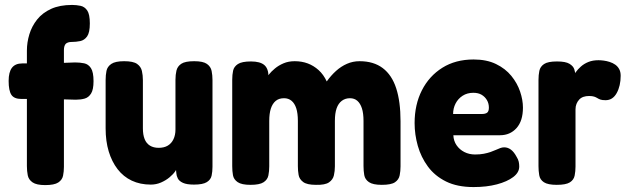

<svg xmlns="http://www.w3.org/2000/svg" viewBox="-20 -740 2555 778"><path d="M163 10Q128 10 112 -1Q96 -12 92.5 -29.5Q89 -47 89 -67V-535Q89 -568 99 -601Q109 -634 130.5 -661Q152 -688 187 -704Q222 -720 272 -720Q289 -720 306 -716.5Q323 -713 333.5 -697.5Q344 -682 344 -645Q344 -608 333 -592.5Q322 -577 305 -573.5Q288 -570 270 -570Q262 -570 256 -568Q250 -566 246.5 -562.5Q243 -559 241 -552.5Q239 -546 239 -537V-64Q239 -45 235.5 -28Q232 -11 216 -0.5Q200 10 163 10ZM70 -483H175L284 -487Q304 -487 321 -483.5Q338 -480 348.5 -464Q359 -448 359 -411Q359 -377 349 -361Q339 -345 323 -340.5Q307 -336 287 -336L179 -339H67Q37 -339 26 -356Q15 -373 15 -412Q15 -448 28.5 -465.5Q42 -483 70 -483Z M591 8Q548 8 514 -8Q480 -24 456.5 -54.5Q433 -85 420.5 -126.5Q408 -168 408 -220V-416Q408 -436 411.5 -453Q415 -470 431 -481Q447 -492 483 -492Q520 -492 535.5 -481Q551 -470 555 -452.5Q559 -435 559 -415V-220Q559 -194 566 -176.5Q573 -159 587.5 -150Q602 -141 623 -141Q645 -141 660 -150Q675 -159 683 -176Q691 -193 691 -215V-417Q691 -437 695 -454Q699 -471 714.5 -481.5Q730 -492 767 -492Q803 -492 818.5 -481Q834 -470 837.5 -452.5Q841 -435 841 -416V-64Q841 -45 837.5 -28.5Q834 -12 818 -2Q802 8 766 8Q737 8 721.5 1Q706 -6 700.5 -17Q695 -28 694.5 -38Q694 -48 693 -54L700 -67Q699 -59 690.5 -46.5Q682 -34 667 -21.5Q652 -9 632.5 -0.5Q613 8 591 8Z M995 9Q959 9 943 -2Q927 -13 924 -30Q921 -47 921 -67V-417Q921 -437 924.5 -453.5Q928 -470 944 -480.5Q960 -491 997 -491Q1034 -491 1051 -476.5Q1068 -462 1068 -429L1058 -419Q1061 -427 1070 -438.5Q1079 -450 1094 -462.5Q1109 -475 1129 -483.5Q1149 -492 1174 -492Q1203 -492 1227 -483Q1251 -474 1271 -456Q1291 -438 1304 -410Q1321 -434 1341.5 -452.5Q1362 -471 1386 -481.5Q1410 -492 1437 -492Q1494 -492 1531 -464Q1568 -436 1585.5 -382Q1603 -328 1603 -249V-66Q1603 -47 1599.5 -29.5Q1596 -12 1580.5 -1.5Q1565 9 1527 9Q1491 9 1475 -2Q1459 -13 1456 -30.5Q1453 -48 1453 -67V-250Q1453 -281 1446.5 -301Q1440 -321 1428 -331.5Q1416 -342 1398 -342Q1379 -342 1365 -331.5Q1351 -321 1344 -301Q1337 -281 1337 -250V-66Q1337 -47 1333 -29.5Q1329 -12 1313 -1Q1297 10 1260 9Q1224 9 1208.5 -2.5Q1193 -14 1190 -31Q1187 -48 1187 -67V-250Q1187 -281 1180.5 -301Q1174 -321 1161.5 -331.5Q1149 -342 1131 -342Q1110 -342 1097 -331Q1084 -320 1077.5 -300Q1071 -280 1071 -250V-66Q1071 -46 1067.5 -29Q1064 -12 1048 -1.5Q1032 9 995 9Z M1899 18Q1833 18 1787.5 -4.5Q1742 -27 1714 -65Q1686 -103 1673 -149Q1660 -195 1660 -241Q1660 -316 1689.5 -374Q1719 -432 1772.5 -465.5Q1826 -499 1899 -499Q1952 -499 1990 -480.5Q2028 -462 2052 -432.5Q2076 -403 2087.5 -369Q2099 -335 2099 -304Q2099 -250 2073 -221Q2047 -192 2006 -192H1817Q1818 -169 1830 -151.5Q1842 -134 1861.5 -124Q1881 -114 1905 -114Q1925 -114 1940.5 -117Q1956 -120 1967.5 -124Q1979 -128 1989 -132.5Q1999 -137 2007 -140Q2015 -143 2023 -143Q2038 -143 2050.5 -133.5Q2063 -124 2073 -105Q2080 -94 2082 -84.5Q2084 -75 2084 -65Q2084 -41 2059.5 -22.5Q2035 -4 1993.5 7Q1952 18 1899 18ZM1816 -278H1931Q1947 -278 1954 -283.5Q1961 -289 1961 -304Q1961 -321 1953 -334.5Q1945 -348 1931.5 -356Q1918 -364 1898 -364Q1873 -364 1854.5 -352Q1836 -340 1826 -320.5Q1816 -301 1816 -278Z M2236 9Q2200 9 2184 -1.5Q2168 -12 2165 -30Q2162 -48 2162 -67V-416Q2162 -436 2165.5 -453Q2169 -470 2184.5 -480.5Q2200 -491 2237 -491Q2272 -491 2287.5 -481.5Q2303 -472 2307 -459.5Q2311 -447 2311 -438L2302 -428Q2305 -436 2313 -447.5Q2321 -459 2334 -470.5Q2347 -482 2364.5 -489Q2382 -496 2405 -496Q2414 -496 2426 -494.5Q2438 -493 2450.5 -489Q2463 -485 2473 -478Q2483 -471 2489 -460Q2495 -449 2495 -433Q2495 -392 2479 -363Q2463 -334 2434 -334Q2420 -334 2413 -336.5Q2406 -339 2400.5 -342.5Q2395 -346 2387.5 -348.5Q2380 -351 2367 -351Q2354 -351 2344 -347.5Q2334 -344 2327 -336.5Q2320 -329 2316 -319Q2312 -309 2312 -297V-65Q2312 -46 2308.5 -28.5Q2305 -11 2289 -1Q2273 9 2236 9Z"/></svg>

Font: Fredoka SemiCondensed SemiBold
Style: Regular
Weight: 600
Width: 4
Designer: Ben Nathan
Foundry: Milena B. Brandão, Ben Nathan
Version: Version 2.001